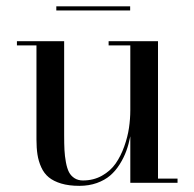

<svg xmlns="http://www.w3.org/2000/svg" viewBox="-20 -594 632 624"><path d="M163 -573.5H403V-560H163ZM493.5 -13.5H557V0H403.5V-151Q398.5 -125.5 390.5 -103.5Q382.5 -81.5 369 -60Q355.5 -38.5 338 -23.5Q320.5 -8.5 294.8 0.8Q269 10 238 10Q204 10 179 2.5Q154 -5 138.5 -17.8Q123 -30.5 114 -50.5Q105 -70.5 101.8 -91.8Q98.5 -113 98.5 -141V-446.5H35V-460H188.5V-154.5Q188.5 -126 189.5 -106.5Q190.5 -87 194.2 -66.8Q198 -46.5 204.2 -34.5Q210.5 -22.5 222 -15Q233.5 -7.5 249.5 -7.5Q284 -7.5 311.5 -23Q339 -38.5 355.8 -62.5Q372.5 -86.5 383.8 -118Q395 -149.5 399.2 -178.5Q403.5 -207.5 403.5 -236V-446.5H333V-460H493.5Z"/></svg>

Font: Bodoni* 16pt
Style: Regular
Weight: 400
Version: Version 2.3